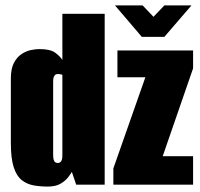

<svg xmlns="http://www.w3.org/2000/svg" viewBox="-20 -681 739 708"><path d="M156 7Q128 7 103.5 2.5Q79 -2 60 -17Q41 -32 30.5 -64.5Q20 -97 20 -154V-391Q20 -428 31.5 -449.5Q43 -471 60 -482Q77 -493 94.5 -496.5Q112 -500 125 -500Q165 -500 183 -487Q201 -474 210 -460V-630H366V0H261L245 -47Q241 -40 231 -27Q221 -14 203 -3.5Q185 7 156 7ZM193 -80Q197 -80 200 -81.5Q203 -83 205.5 -86.5Q208 -90 209 -95.5Q210 -101 210 -110V-405Q210 -405 207.5 -406Q205 -407 201.5 -407.5Q198 -408 193 -408Q189 -408 186 -406.5Q183 -405 180.5 -401.5Q178 -398 177 -392.5Q176 -387 176 -378V-110Q176 -99 178 -92Q180 -85 184 -82.5Q188 -80 193 -80ZM398 0V-60L516 -396H413V-495H692V-429L580 -105H692V0ZM503 -545 404 -661H506L546 -619L586 -661H686L586 -545Z"/></svg>

Font: Alumni Sans Black
Style: Regular
Weight: 900
Designer: Robert E. Leuschke
Foundry: Robert E. Leuschke
Version: Version 1.018